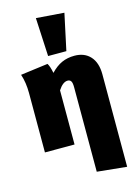

<svg xmlns="http://www.w3.org/2000/svg" viewBox="-155 -933 881 1240"><g transform="rotate(-15 286.0 -313.0)"><path d="M535 -391V227L337 207V-358Q337 -388 329.5 -399Q322 -410 307 -410Q275 -410 244 -362V0H46V-397Q46 -468 27 -524L210 -548Q223 -528 232 -482Q268 -520 306 -537Q344 -554 391 -554Q458 -554 496.5 -511.5Q535 -469 535 -391ZM214 -853 401 -839 349 -596H227Z"/></g></svg>

Font: Fira Sans Black
Style: Regular
Weight: 900
Designer: Carrois Corporate & Edenspiekermann AG
Foundry: Carrois Corporate GbR & Edenspiekermann AG
Version: Version 4.203